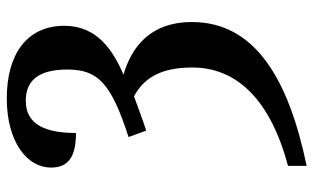

<svg xmlns="http://www.w3.org/2000/svg" viewBox="-199 -565 924 566"><g transform="rotate(-90 263.0 -282.0)"><path d="M57 160C311 107 481 9 481 -178C481 -304 404 -357 326 -380C398 -411 470 -458 470 -554C470 -665 386 -724 256 -724C126 -724 52 -663 52 -594C52 -543 83 -520 154 -520C154 -609 178 -668 249 -668C315 -668 341 -622 341 -545C341 -454 299 -416 142 -365L161 -313C192 -323 226 -336 262 -349C316 -320 347 -270 347 -177C347 -49 256 52 57 105Z"/></g></svg>

Font: Noto Serif Condensed Semi
Style: Regular
Weight: 600
Width: 3
Designer: Monotype Design Team
Foundry: Monotype Imaging Inc.
Version: Version 1.002